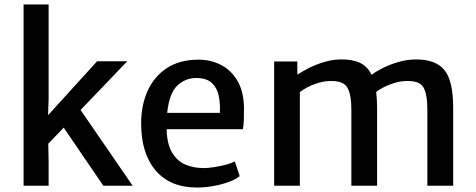

<svg xmlns="http://www.w3.org/2000/svg" viewBox="-20 -831 2130 859"><path d="M549.5 -557 340.5 -339 573.5 0H442.5L265 -260L196 -188L197.5 -108V0H85.5V-811H197.5V-387L195 -315.5L414.5 -557Z M861.5 8Q741.5 8 676.5 -68Q611.5 -144 611.5 -279Q611.5 -360 640.2 -424Q669 -488 725.2 -525.5Q781.5 -563 863.5 -564Q919.5 -565 966 -542Q1012.5 -519 1041 -471.8Q1069.5 -424.5 1071.5 -353Q1071.5 -321.5 1071 -296.8Q1070.5 -272 1066.5 -253H725.5Q725.5 -249.5 725.5 -246Q728.5 -183 751 -146.5Q773.5 -110 810 -94.5Q846.5 -79 891.5 -79Q910.5 -79 938 -83.2Q965.5 -87.5 991.2 -94.2Q1017 -101 1030.5 -109L1052.5 -43Q1034 -28 1002.2 -16.5Q970.5 -5 933.5 1.5Q896.5 8 861.5 8ZM857.5 -482Q809 -482 773 -447.8Q737 -413.5 728 -326H963.5Q966 -366 958.8 -401.8Q951.5 -437.5 927.8 -459.8Q904 -482 857.5 -482Z M1206.5 0V-556H1310L1310.5 -497Q1331 -511 1361.8 -526.5Q1392.5 -542 1428.5 -553Q1464.5 -564 1500.5 -565Q1554 -566.5 1589 -550.5Q1624 -534.5 1642.5 -496.5Q1663 -512 1694.5 -527.5Q1726 -543 1763 -553.8Q1800 -564.5 1837.5 -565Q1927 -566.5 1967.2 -519Q2007.5 -471.5 2007.5 -349V0H1892V-341.5Q1892 -410 1874.2 -440.5Q1856.5 -471 1794.5 -468.5Q1765.5 -468 1728.8 -454.5Q1692 -441 1663 -420Q1667 -389 1667 -348.5V0H1552V-341.5Q1552 -410 1533.2 -440.5Q1514.5 -471 1453.5 -468.5Q1427.5 -468 1390.8 -455.8Q1354 -443.5 1321.5 -419V0Z"/></svg>

Font: Merriweather Sans
Style: Regular
Weight: 400
Designer: Eben Sorkin
Foundry: Eben Sorkin
Version: Version 1.008; ttfautohint (v1.7.19-72a1) -l 8 -r 50 -G 200 